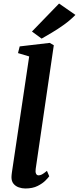

<svg xmlns="http://www.w3.org/2000/svg" viewBox="-20 -1061 449 1091"><path d="M182.8 -101.1Q180.3 -84.1 184.7 -74.4Q189 -64.6 199.5 -64.6Q207.8 -64.6 217.8 -69.5Q227.8 -74.4 246.8 -90.2L259.8 -59.4Q254.8 -52.1 238.5 -35.4Q222.3 -18.8 193.9 -4.4Q165.5 10 123.7 10Q104.9 10 86.7 3.6Q68.5 -2.7 56.8 -16.9Q45.1 -31.1 45.2 -54.4Q45.2 -59.7 45.9 -66.6Q46.6 -73.5 47.5 -80.2Q48.5 -86.8 49 -90.6L145.8 -740.3L82.3 -759.3L91.9 -797.3L262.4 -817.3L285.7 -803.9ZM216.5 -841.6 161.6 -881.9 315.6 -1040.9 408.6 -976.3Q379.3 -946.4 344.3 -921.2Q309.3 -896.1 275.8 -876.2Q242.3 -856.4 216.5 -841.6Z"/></svg>

Font: Merriweather Light
Style: Italic
Weight: 300
Italic angle: -7.8°
Designer: Eben Sorkin
Foundry: Eben Sorkin
Version: Version 2.101